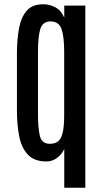

<svg xmlns="http://www.w3.org/2000/svg" viewBox="-20 -759 498 913"><path d="M285.6 133.8H385.7V-732.4H285.6V-675.3C275.6 -698.4 261.3 -714.8 242.9 -724.4C224.5 -734 205.4 -738.8 185.5 -738.8C151 -738.8 124.8 -728.4 106.9 -707.8C89 -687.1 76.8 -658.9 70.3 -623.3C63.8 -587.6 60.5 -547.5 60.5 -502.9V-234.4C60.5 -188.2 64.2 -146.7 71.5 -110.1C78.9 -73.5 92.7 -44.5 113 -23.2C133.4 -1.9 162.8 8.8 201.2 8.8C220.1 8.8 237.1 2.8 252.4 -9C267.7 -20.9 278.8 -34.8 285.6 -50.8ZM217.3 -75.2C191.2 -75.2 175.3 -88 169.4 -113.5C163.6 -139.1 160.6 -172.4 160.6 -213.4V-509.8C160.6 -560.2 164.3 -597.3 171.6 -621.1C179 -644.9 195 -656.9 219.7 -657.2C246.1 -657.2 263.6 -645.5 272.2 -622.1C280.8 -598.6 285.2 -562.2 285.2 -512.7V-212.4C285.2 -174 282.6 -144.9 277.3 -125.2C272.1 -105.6 264.5 -92.3 254.4 -85.4C244.3 -78.6 231.9 -75.2 217.3 -75.2Z"/></svg>

Font: Antonio
Style: Regular
Weight: 400
Designer: Vernon Adams
Foundry: Vernon Adams
Version: Version 1.002